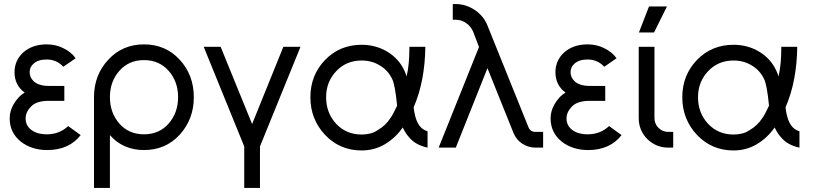

<svg xmlns="http://www.w3.org/2000/svg" viewBox="-20 -732 4029 952"><path d="M299 -306H222Q171 -306 146 -330Q127 -349 127 -374Q127 -399 146 -416Q169 -437 211 -437Q261 -437 294 -401L355 -443Q344 -459 328.5 -471.5Q313 -484 292 -494Q256 -512 211 -512Q140 -512 94 -471Q52 -431 52 -374Q52 -310 102 -273Q84 -262 71 -247.5Q58 -233 48 -216Q28 -182 28 -145Q28 -74 84 -29Q138 12 214 12Q322 12 380 -62L318 -107Q276 -67 214 -66Q162 -66 134 -89Q107 -110 107 -145Q107 -177 135 -205Q162 -232 222 -232H299Z M694 -434Q769 -434 816 -381Q863 -328 863 -250Q863 -173 816 -119Q769 -66 694 -66Q619 -66 572 -119Q525 -173 525 -250Q525 -328 572 -381Q619 -434 694 -434ZM694 -512Q587 -512 517 -436Q446 -360 446 -250V200H525V-62Q590 12 694 12Q801 12 871 -64Q941 -141 941 -250Q941 -360 871 -436Q801 -512 694 -512Z M990 -500 1191 -6V200H1269V-6L1470 -500H1385L1230 -117L1074 -500Z M1773 -510Q1665 -510 1592 -435Q1519 -359 1519 -250Q1519 -195 1537.5 -148Q1556 -101 1592 -63Q1665 14 1773 14Q1835 14 1887 -16Q1914 -32 1936 -52.5Q1958 -73 1977 -100Q1983 -87 1990.5 -75Q1998 -63 2007 -53Q2024 -32 2047.5 -19Q2071 -6 2100 0V-81Q2087 -85 2077 -92Q2067 -99 2059 -110Q2051 -121 2045 -136.5Q2039 -152 2035 -173Q2034 -177 2033 -184Q2032 -191 2031 -200Q2060 -267 2074 -342Q2088 -417 2089 -500H2010Q2010 -460 2007 -423Q2004 -386 1996 -353Q1994 -361 1991 -368Q1988 -375 1985 -382Q1958 -441 1900 -476Q1843 -510 1773 -510ZM1773 -432Q1824 -432 1864 -407Q1905 -383 1926 -337Q1932 -324 1938 -292Q1944 -260 1949 -208Q1939 -187 1931 -171.5Q1923 -156 1917 -148Q1892 -109 1853 -87Q1836 -75 1815.5 -70Q1795 -65 1773 -65Q1697 -65 1647 -118Q1597 -172 1597 -250Q1597 -326 1647 -379Q1697 -432 1773 -432Z M2225 -712V-634H2239Q2268 -634 2291 -618Q2314 -602 2326 -575L2355 -499L2155 0H2240L2397 -394L2526 -73Q2540 -39 2569 -20Q2600 0 2635 0H2673V-78H2635Q2609 -78 2600 -102L2398 -603Q2380 -651 2335 -682Q2290 -712 2239 -712Z M2981 -306H2904Q2853 -306 2828 -330Q2809 -349 2809 -374Q2809 -399 2828 -416Q2851 -437 2893 -437Q2943 -437 2976 -401L3037 -443Q3026 -459 3010.5 -471.5Q2995 -484 2974 -494Q2938 -512 2893 -512Q2822 -512 2776 -471Q2734 -431 2734 -374Q2734 -310 2784 -273Q2766 -262 2753 -247.5Q2740 -233 2730 -216Q2710 -182 2710 -145Q2710 -74 2766 -29Q2820 12 2896 12Q3004 12 3062 -62L3000 -107Q2958 -67 2896 -66Q2844 -66 2816 -89Q2789 -110 2789 -145Q2789 -177 2817 -205Q2844 -232 2904 -232H2981Z M3147 -500V-147Q3147 -86 3189 -43Q3233 0 3294 0H3318V-78H3294Q3265 -78 3245 -98Q3225 -118 3225 -147V-500ZM3148 -571H3223L3287 -700H3198Z M3617 -510Q3509 -510 3436 -435Q3363 -359 3363 -250Q3363 -195 3381.5 -148Q3400 -101 3436 -63Q3509 14 3617 14Q3679 14 3731 -16Q3758 -32 3780 -52.5Q3802 -73 3821 -100Q3827 -87 3834.5 -75Q3842 -63 3851 -53Q3868 -32 3891.5 -19Q3915 -6 3944 0V-81Q3931 -85 3921 -92Q3911 -99 3903 -110Q3895 -121 3889 -136.5Q3883 -152 3879 -173Q3878 -177 3877 -184Q3876 -191 3875 -200Q3904 -267 3918 -342Q3932 -417 3933 -500H3854Q3854 -460 3851 -423Q3848 -386 3840 -353Q3838 -361 3835 -368Q3832 -375 3829 -382Q3802 -441 3744 -476Q3687 -510 3617 -510ZM3617 -432Q3668 -432 3708 -407Q3749 -383 3770 -337Q3776 -324 3782 -292Q3788 -260 3793 -208Q3783 -187 3775 -171.5Q3767 -156 3761 -148Q3736 -109 3697 -87Q3680 -75 3659.5 -70Q3639 -65 3617 -65Q3541 -65 3491 -118Q3441 -172 3441 -250Q3441 -326 3491 -379Q3541 -432 3617 -432Z"/></svg>

Font: Unageo
Style: Regular
Weight: 400
Designer: Richard Sepsi
Foundry: Richard Sepsi
Version: Version 2.000